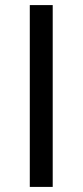

<svg xmlns="http://www.w3.org/2000/svg" viewBox="-20 -734 324 754"><path d="M97 0V-714H187V0Z"/></svg>

Font: Noto Sans Ambassadori
Style: Regular
Weight: 400
Designer: Monotype Design Team
Foundry: Monotype Imaging Inc.
Version: Version 2.013